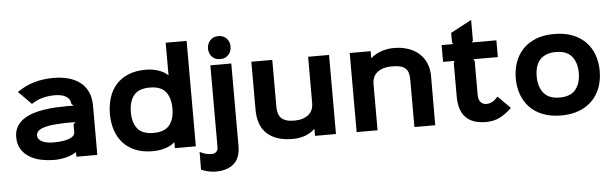

<svg xmlns="http://www.w3.org/2000/svg" viewBox="-59 -1083 4885 1526"><g transform="rotate(-5 2383.0 -320.5)"><path d="M680 -391V1H513V-35H511Q476 -12 429.5 -0.5Q383 11 335 11Q288 11 238 1.5Q188 -8 146 -31.5Q104 -55 77 -95Q50 -135 50 -196Q50 -244 70 -278Q90 -312 123.5 -335.5Q157 -359 200.5 -373Q244 -387 291 -394Q338 -401 384.5 -403.5Q431 -406 471 -406Q473 -406 481 -406Q489 -406 498.5 -406Q508 -406 516.5 -405.5Q525 -405 527 -405L510 -421Q507 -461 473.5 -481Q440 -501 383 -501Q335 -501 288 -489Q241 -477 198 -448L95 -552Q160 -598 232 -618.5Q304 -639 385 -639Q449 -639 503 -624.5Q557 -610 596.5 -580Q636 -550 658 -503Q680 -456 680 -391ZM529 -273Q527 -273 521 -273.5Q515 -274 509 -274Q503 -274 497.5 -274Q492 -274 491 -274Q471 -274 450.5 -274Q430 -274 404 -272Q379 -271 353.5 -268.5Q328 -266 305 -261Q257 -251 236.5 -234.5Q216 -218 216 -194Q216 -177 226.5 -164.5Q237 -152 254 -144Q271 -136 294 -132Q317 -128 341 -128Q360 -128 389.5 -130Q419 -132 446.5 -139Q474 -146 493.5 -159.5Q513 -173 513 -197V-257Z M1466 1H1299V-45H1297Q1268 -19 1222.5 -4.5Q1177 10 1121 10Q1043 10 984 -14.5Q925 -39 886 -82Q847 -125 827.5 -184.5Q808 -244 808 -314Q808 -384 827 -444Q846 -504 885 -547.5Q924 -591 983 -615.5Q1042 -640 1122 -640Q1176 -640 1223 -624Q1270 -608 1297 -581H1299V-840H1466ZM1307 -314Q1307 -398 1269 -447Q1231 -496 1141 -496Q1052 -496 1013.5 -447Q975 -398 975 -314Q975 -230 1013.5 -182Q1052 -134 1141 -134Q1230 -134 1268.5 -182.5Q1307 -231 1307 -314Z M1810 -764Q1810 -725 1785 -698.5Q1760 -672 1720 -672Q1679 -672 1654.5 -698.5Q1630 -725 1630 -764Q1630 -803 1655 -829.5Q1680 -856 1720 -856Q1761 -856 1785.5 -829.5Q1810 -803 1810 -764ZM1804 26Q1804 123 1752 169Q1700 215 1606 215Q1576 215 1547 208Q1518 201 1491 190L1492 48Q1539 73 1586 73Q1609 73 1623 60Q1637 47 1637 21V-630H1804Z M2584 1H2417V-54H2415Q2384 -23 2338 -6.5Q2292 10 2240 10Q2168 10 2116 -8Q2064 -26 2030 -59.5Q1996 -93 1980 -140.5Q1964 -188 1964 -246V-630H2131V-255Q2131 -226 2137.5 -204Q2144 -182 2159.5 -166Q2175 -150 2201 -142Q2227 -134 2265 -134Q2334 -134 2375.5 -166.5Q2417 -199 2417 -262V-630H2584Z M3377 -391 3376 0H3210V-375Q3210 -403 3205 -425.5Q3200 -448 3185.5 -464Q3171 -480 3143.5 -488Q3116 -496 3071 -496Q3002 -496 2959 -463.5Q2916 -431 2916 -368V0H2749V-631H2916V-576H2918Q2950 -605 2998.5 -622.5Q3047 -640 3100 -640Q3163 -640 3214 -623Q3265 -606 3301 -574Q3337 -542 3357 -496Q3377 -450 3377 -391Z M3987 -85Q3938 -37 3889.5 -13.5Q3841 10 3781 10Q3566 10 3566 -212V-481L3574 -496H3482V-630H3574L3566 -645V-720L3733 -809V-645L3724 -630H3919V-496H3724L3733 -481V-212Q3733 -173 3750.5 -153Q3768 -133 3796 -133Q3822 -133 3843.5 -145Q3865 -157 3889 -183Z M4716 -315Q4716 -247 4695 -187.5Q4674 -128 4632 -84Q4590 -40 4527 -15Q4464 10 4381 10Q4297 10 4234 -15Q4171 -40 4129.5 -84Q4088 -128 4067 -187Q4046 -246 4046 -315Q4046 -384 4067 -443Q4088 -502 4129.5 -546Q4171 -590 4233.5 -615Q4296 -640 4380 -640Q4464 -640 4527 -615Q4590 -590 4632 -546.5Q4674 -503 4695 -443.5Q4716 -384 4716 -315ZM4549 -315Q4549 -396 4509 -446Q4469 -496 4381 -496Q4337 -496 4305 -483Q4273 -470 4252.5 -446.5Q4232 -423 4222.5 -389.5Q4213 -356 4213 -315Q4213 -234 4253.5 -183.5Q4294 -133 4381 -133Q4469 -133 4509 -183.5Q4549 -234 4549 -315Z"/></g></svg>

Font: TypoPRO Sinkin Sans
Style: 700 Bold
Weight: 700
Designer: Keith Bates
Foundry: K-Type
Version: Sinkin Sans (version 1.0)  by Keith Bates   •   © 2014   www